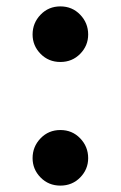

<svg xmlns="http://www.w3.org/2000/svg" viewBox="-20 -564 378 601"><path d="M169 17Q132 17 107 -8.5Q82 -34 82 -69Q82 -105 107 -131Q132 -157 169 -157Q206 -157 231 -131Q256 -105 256 -69Q256 -34 231 -8.5Q206 17 169 17ZM169 -370Q132 -370 107 -395.5Q82 -421 82 -456Q82 -492 107 -518Q132 -544 169 -544Q206 -544 231 -518Q256 -492 256 -456Q256 -421 231 -395.5Q206 -370 169 -370Z"/></svg>

Font: Noto Serif JP ExtraLight ExtraBold
Style: Regular
Weight: 800
Version: Version 2.003-H1;hotconv 1.1.1;makeotfexe 2.6.0